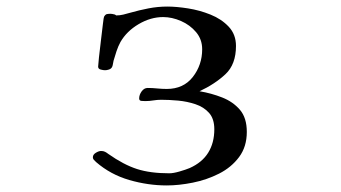

<svg xmlns="http://www.w3.org/2000/svg" viewBox="-20 -563 1040 585"><path d="M732 -161Q732 -116 708.5 -84.5Q685 -53 647.5 -34Q610 -15 567.5 -6.5Q525 2 488 2Q431 2 374 -14.5Q317 -31 273 -69Q270 -72 266.5 -75.5Q263 -79 263 -84Q263 -92 272 -97.5Q281 -103 288 -103Q295 -103 300 -100.5Q305 -98 310 -94Q357 -61 397.5 -48Q438 -35 496 -35Q508 -35 527 -40.5Q546 -46 558 -51Q596 -68 614.5 -98Q633 -128 633 -169Q633 -201 617 -219Q601 -237 575.5 -245.5Q550 -254 522.5 -256.5Q495 -259 471 -259Q459 -259 447 -257Q435 -255 423 -255Q419 -255 411.5 -255.5Q404 -256 404 -263Q404 -274 411.5 -284.5Q419 -295 430 -295Q444 -295 459 -293.5Q474 -292 488 -292Q539 -292 567.5 -328.5Q596 -365 596 -413Q596 -443 577.5 -465Q559 -487 531.5 -499Q504 -511 477 -511Q439 -511 402.5 -489.5Q366 -468 347 -435Q340 -422 335 -407Q330 -392 326 -378Q325 -374 324 -367.5Q323 -361 321 -358Q318 -353 311.5 -351Q305 -349 300 -349Q295 -349 287 -351Q279 -353 279 -360Q279 -365 281.5 -388Q284 -411 287.5 -439.5Q291 -468 293.5 -489.5Q296 -511 297 -512Q301 -519 305.5 -520Q310 -521 317 -521Q321 -521 329 -519Q332 -518 334 -516Q345 -516 355.5 -518.5Q366 -521 376 -524Q404 -532 432.5 -537.5Q461 -543 490 -543Q517 -543 552.5 -537.5Q588 -532 621.5 -518.5Q655 -505 677 -481.5Q699 -458 699 -423Q699 -367 667 -337Q635 -307 588 -285Q624 -279 657 -266Q690 -253 711 -228.5Q732 -204 732 -161Z"/></svg>

Font: Kaisei Opti Medium
Style: Regular
Weight: 500
Designer: Font-Kai, 金井和夫
Foundry: KAZUO KANAI
Version: Version 5.003